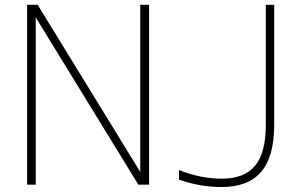

<svg xmlns="http://www.w3.org/2000/svg" viewBox="-20 -752 1223 784"><path d="M1065.4 -732.4H1099.6V-242.2Q1099.6 -112.3 1046.4 -50.3Q993.2 11.7 885.7 11.7Q795.9 11.7 710.9 -18.6V-57.6Q798.8 -22.5 885.7 -22.5Q977.5 -22.5 1021.5 -75.2Q1065.4 -127.9 1065.4 -242.2ZM126 -680.7V2H90.8V-732.4H133.8L552.7 -49.8V-732.4H588.9V2H544.9Z"/></svg>

Font: Gen Shin Gothic ExtraLight
Style: Regular
Weight: 100
Designer: [Source Han Sans]
Ryoko NISHIZUKA  (kana & ideographs); Paul D. Hunt (Latin, Greek & Cyrillic); Wenlong ZHANG  (bopomofo
Version: Version 1.002.20150607